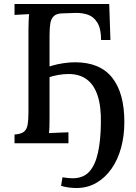

<svg xmlns="http://www.w3.org/2000/svg" viewBox="-20 -720 686 965"><path d="M364 225Q347 225 326.5 222.5Q306 220 287 214L294 171Q306 173 320 174.5Q334 176 344 176Q399 176 429 142.5Q459 109 472.5 47Q486 -15 487 -99Q489 -185 470.5 -240Q452 -295 415.5 -321.5Q379 -348 325 -348Q298 -348 271 -343Q244 -338 221.5 -330Q199 -322 184 -311L192 -369Q212 -381 240 -389.5Q268 -398 299.5 -402.5Q331 -407 357 -407Q482 -407 543.5 -330Q605 -253 605 -107Q605 -37 588.5 23Q572 83 540.5 128Q509 173 464.5 199Q420 225 364 225ZM53 0V-44Q86 -46 100.5 -58Q115 -70 119 -94Q123 -118 123 -155V-571Q123 -593 124 -613.5Q125 -634 126 -649Q109 -648 89 -647Q69 -646 53 -645V-700H529L535 -519H488Q488 -576 469.5 -606Q451 -636 422 -646Q393 -656 358 -655L298 -653Q266 -653 251.5 -640Q237 -627 233 -603Q229 -579 229 -542V-134Q229 -107 228.5 -85.5Q228 -64 226 -51Q241 -52 258.5 -52.5Q276 -53 293 -54Q310 -55 324 -55V0Z"/></svg>

Font: Lora Medium
Style: Regular
Weight: 500
Designer: Olga Karpushina, Alexei Vanyashin (Cyrillic)
Foundry: Cyreal
Version: Version 3.004